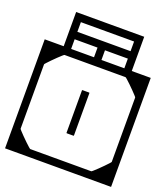

<svg xmlns="http://www.w3.org/2000/svg" viewBox="-160 -870 850 970"><g transform="rotate(20 265.0 -385.0)"><path d="M-20 -279H20V-120Q20 -118.5 27.8 -110Q35.5 -101.5 47 -89.8Q58.5 -78 70.5 -66.5Q82.5 -55 91 -47.5Q99.5 -40 101 -40Q101 -40 101 -40Q101 -40 101 -40Q101 -40 101 -40Q101 -40 118.2 -40Q135.5 -40 161 -40Q186.5 -40 212 -40Q237.5 -40 254.8 -40Q272 -40 272 -40Q272 -30.5 272 -20.2Q272 -10 272 0Q272 0 272 0Q272 0 272 0Q272 0 272 0Q272 0 272 0Q272 0 272 0Q268.5 0 246 0Q223.5 0 190.2 0Q157 0 120.8 0Q84.5 0 52.5 0Q20.5 0 0.2 0Q-20 0 -20 0Q-20 0 -20 0Q-20 0 -20 0Q-20 0 -20 0Q-20 0 -20 0Q-20 0 -20 -20.2Q-20 -40.5 -20 -72.2Q-20 -104 -20 -139.5Q-20 -175 -20 -206.8Q-20 -238.5 -20 -258.8Q-20 -279 -20 -279ZM550 -279Q550 -279 550 -258.8Q550 -238.5 550 -206.8Q550 -175 550 -139.5Q550 -104 550 -72.2Q550 -40.5 550 -20.2Q550 0 550 0Q550 0 550 0Q550 0 550 0Q550 0 550 0Q550 0 550 0Q550 0 529.8 0Q509.5 0 477.5 0Q445.5 0 409.2 0Q373 0 339.8 0Q306.5 0 284 0Q261.5 0 258 0Q258 0 258 0Q258 0 258 0Q258 0 258 0Q258 0 258 0Q258 0 258 0Q258 -10 258 -20.2Q258 -30.5 258 -40Q258 -40 275.2 -40Q292.5 -40 318 -40Q343.5 -40 369 -40Q394.5 -40 411.8 -40Q429 -40 429 -40Q429 -40 429 -40Q429 -40 429 -40Q429 -40 429 -40Q430.5 -40 439 -47.5Q447.5 -55 459.5 -66.5Q471.5 -78 483 -89.8Q494.5 -101.5 502.2 -110Q510 -118.5 510 -120V-279ZM-20 -307Q-20 -307 -20 -327.2Q-20 -347.5 -20 -379.2Q-20 -411 -20 -446.5Q-20 -482 -20 -513.8Q-20 -545.5 -20 -565.8Q-20 -586 -20 -586Q-20 -586 -20 -586Q-20 -586 -20 -586Q-20 -586 -20 -586Q-20 -586 -20 -586Q-20 -586 0.2 -586Q20.5 -586 52.5 -586Q84.5 -586 120.8 -586Q157 -586 190.2 -586Q223.5 -586 246 -586Q268.5 -586 272 -586Q272 -586 272 -586Q272 -586 272 -586Q272 -586 272 -586Q272 -586 272 -586Q272 -586 272 -586Q272 -576.5 272 -566.2Q272 -556 272 -546Q272 -546 254.8 -546Q237.5 -546 212 -546Q186.5 -546 161 -546Q135.5 -546 118.2 -546Q101 -546 101 -546Q101 -546 101 -546Q101 -546 101 -546Q101 -546 101 -546Q99.5 -546 91 -538.5Q82.5 -531 70.5 -519.5Q58.5 -508 47 -496.2Q35.5 -484.5 27.8 -476Q20 -467.5 20 -466V-307ZM550 -307H510V-466Q510 -467.5 502.2 -476Q494.5 -484.5 483 -496.2Q471.5 -508 459.5 -519.5Q447.5 -531 439 -538.5Q430.5 -546 429 -546Q429 -546 429 -546Q429 -546 429 -546Q429 -546 429 -546Q429 -546 411.8 -546Q394.5 -546 369 -546Q343.5 -546 318 -546Q292.5 -546 275.2 -546Q258 -546 258 -546Q258 -556 258 -566.2Q258 -576.5 258 -586Q258 -586 258 -586Q258 -586 258 -586Q258 -586 258 -586Q258 -586 258 -586Q258 -586 258 -586Q261.5 -586 284 -586Q306.5 -586 339.8 -586Q373 -586 409.2 -586Q445.5 -586 477.5 -586Q509.5 -586 529.8 -586Q550 -586 550 -586Q550 -586 550 -586Q550 -586 550 -586Q550 -586 550 -586Q550 -586 550 -586Q550 -586 550 -565.8Q550 -545.5 550 -513.8Q550 -482 550 -446.5Q550 -411 550 -379.2Q550 -347.5 550 -327.2Q550 -307 550 -307ZM550 -188H510Q510 -188 510 -203.8Q510 -219.5 510 -240.5Q510 -261.5 510 -277.2Q510 -293 510 -293Q510 -293 510 -293Q510 -293 510 -293Q510 -293 510 -293Q510 -293 510 -293Q510 -293 510 -308.8Q510 -324.5 510 -345.5Q510 -366.5 510 -382.2Q510 -398 510 -398H550ZM-20 -188V-398H20Q20 -398 20 -382.2Q20 -366.5 20 -345.5Q20 -324.5 20 -308.8Q20 -293 20 -293Q20 -293 20 -293Q20 -293 20 -293Q20 -293 20 -293Q20 -293 20 -293Q20 -293 20 -277.2Q20 -261.5 20 -240.5Q20 -219.5 20 -203.8Q20 -188 20 -188ZM245 -288Q245 -288 245 -300Q245 -312 245 -329.5Q245 -347 245 -364.5Q245 -382 245 -394Q245 -406 245 -406Q245 -406 245 -406Q245 -406 245 -406Q245 -408 245.2 -408.8Q245.5 -409.5 246.2 -409.8Q247 -410 249 -410Q254.5 -410 259.8 -410Q265 -410 270.2 -410Q275.5 -410 281 -410Q283 -410 283.8 -409.8Q284.5 -409.5 284.8 -408.8Q285 -408 285 -406Q285 -406 285 -406Q285 -406 285 -406Q285 -406 285 -394Q285 -382 285 -364.5Q285 -347 285 -329.5Q285 -312 285 -300Q285 -288 285 -288Q285 -288 285 -280.2Q285 -272.5 285 -260.5Q285 -248.5 285 -235Q285 -221.5 285 -209.5Q285 -197.5 285 -189.8Q285 -182 285 -182Q285 -182 285 -182Q285 -182 285 -182Q285 -180 284.8 -179.2Q284.5 -178.5 283.8 -178.2Q283 -178 281 -178Q273 -178 265.2 -178Q257.5 -178 249 -178Q247 -178 246.2 -178.2Q245.5 -178.5 245.2 -179.2Q245 -180 245 -182Q245 -182 245 -182Q245 -182 245 -182Q245 -182 245 -189.8Q245 -197.5 245 -209.5Q245 -221.5 245 -235Q245 -248.5 245 -260.5Q245 -272.5 245 -280.2Q245 -288 245 -288ZM245 -555Q245 -565 245 -575.8Q245 -586.5 245 -599Q245 -608 245 -617.8Q245 -627.5 245 -638Q245 -638 245 -638Q245 -638 245 -638Q230 -638 215 -638Q200 -638 185 -638Q169.5 -638 153.8 -638Q138 -638 122 -638Q122 -638 122 -638Q122 -638 122 -638Q122 -627.5 122 -617.8Q122 -608 122 -599Q122 -586.5 122 -575.8Q122 -565 122 -555H82Q82 -564 82 -578.2Q82 -592.5 82 -616.2Q82 -640 82 -678Q82 -678 82 -678Q82 -678 82 -678H275Q275 -678 275 -678Q275 -678 275 -678Q275 -678 275 -678Q275 -638 275 -614Q275 -590 275 -576.5Q275 -563 275 -555ZM285 -555H255Q255 -563 255 -576.5Q255 -590 255 -614Q255 -638 255 -678Q255 -678 255 -678Q255 -678 255 -678Q255 -678 255 -678H448Q448 -678 448 -678Q448 -678 448 -678Q448 -640 448 -616.2Q448 -592.5 448 -578.2Q448 -564 448 -555H408Q408 -565 408 -575.8Q408 -586.5 408 -599Q408 -608 408 -617.8Q408 -627.5 408 -638Q408 -638 408 -638Q408 -638 408 -638Q392.5 -638 376.8 -638Q361 -638 345 -638Q330 -638 315 -638Q300 -638 285 -638Q285 -638 285 -638Q285 -638 285 -638Q285 -627.5 285 -617.8Q285 -608 285 -599Q285 -586.5 285 -575.8Q285 -565 285 -555ZM408 -657Q408 -674.5 408 -688.8Q408 -703 408 -730Q408 -730 408 -730Q408 -730 408 -730Q408 -730 408 -730Q337 -730 265.2 -730Q193.5 -730 122 -730Q122 -730 122 -730Q122 -730 122 -730Q122 -730 122 -730Q122 -703 122 -688.8Q122 -674.5 122 -657H82Q82 -666.5 82 -677.5Q82 -688.5 82 -709.5Q82 -730.5 82 -770Q82 -770 82 -770Q82 -770 82 -770Q82 -770 82 -770Q173.5 -770 265 -770Q356.5 -770 448 -770Q448 -770 448 -770Q448 -770 448 -770Q448 -770 448 -770Q448 -728.5 448 -707.2Q448 -686 448 -675.8Q448 -665.5 448 -657Z"/></g></svg>

Font: Honk
Style: Regular
Weight: 400
Designer: Noopur Datye & Yesha Goshar
Foundry: Ek Type
Version: Version 1.000